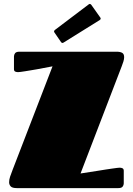

<svg xmlns="http://www.w3.org/2000/svg" viewBox="-20 -967 686 987"><path d="M51.8 -676.8Q51.8 -686 57.6 -693.6Q63.5 -701.2 80.1 -701.2H579.6Q598.1 -701.2 608.2 -695.3Q618.2 -689.5 618.2 -672.9Q618.2 -663.1 614.3 -650.6Q610.4 -638.2 606 -627L394 -75.2Q445.8 -83.5 487.8 -89.8Q505.9 -92.8 523.4 -95.5Q541 -98.1 555.9 -100.3Q570.8 -102.5 581.3 -103.8Q591.8 -105 595.2 -105Q603.5 -105 609.9 -101.8Q616.2 -98.6 616.2 -88.9V-23.9Q616.2 -15.1 610.4 -7.6Q604.5 0 587.9 0H66.9Q43 0 34.9 -9Q26.9 -18.1 26.9 -29.8Q26.9 -43.9 31.7 -58.3Q36.6 -72.8 44.9 -94.2L250 -626Q206.1 -617.2 169.4 -610.8Q153.8 -607.9 138.2 -605.5Q122.6 -603 109.4 -600.8Q96.2 -598.6 86.4 -597.4Q76.7 -596.2 72.8 -596.2Q64.5 -596.2 58.1 -599.1Q51.8 -602.1 51.8 -611.8ZM308.1 -749Q306.2 -748 304.7 -747.1Q303.2 -746.1 301.8 -746.1Q296.4 -746.1 293.5 -751L260.7 -798.8Q257.8 -802.2 257.8 -805.7Q257.8 -809.1 262.2 -813L435.1 -943.8Q438.5 -946.8 441.9 -946.8Q445.3 -946.8 449.2 -942.4L494.1 -878.9Q497.6 -875 497.6 -871.6Q497.6 -867.2 493.2 -864.3Z"/></svg>

Font: Fascinate Cyrillic
Style: Regular
Weight: 900
Designer: Denis Ignatov
Foundry: Astigmatic (AOETI)
Version: Version 1.00 November 30, 2018, initial release